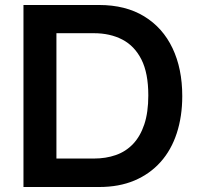

<svg xmlns="http://www.w3.org/2000/svg" viewBox="-20 -749 790 769"><path d="M74 0V-729H377Q483 -729 557.5 -683.5Q632 -638 671 -556Q710 -474 710 -364Q710 -283 688 -215.5Q666 -148 623 -100Q580 -52 518.5 -26Q457 0 377 0ZM206 -114H356Q404 -114 444 -128Q484 -142 513 -172.5Q542 -203 558 -251Q574 -299 574 -367Q574 -456 546.5 -510.5Q519 -565 470 -590.5Q421 -616 356 -616H206Z"/></svg>

Font: Mona Sans ExtraLight SemiBold
Style: Regular
Weight: 600
Version: Version 2.000